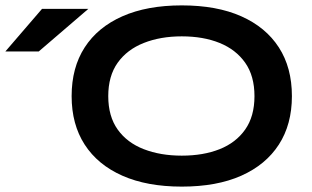

<svg xmlns="http://www.w3.org/2000/svg" viewBox="-20 -680 1157 713"><path d="M655 13Q526 13 434.5 -27.5Q343 -68 294.5 -143Q246 -218 246 -323Q246 -429 294.5 -504Q343 -579 434.5 -619.5Q526 -660 655 -660Q785 -660 876 -619.5Q967 -579 1015.5 -504Q1064 -429 1064 -323Q1064 -218 1015.5 -143Q967 -68 876 -27.5Q785 13 655 13ZM655 -102Q735 -102 795.5 -126Q856 -150 890.5 -199Q925 -248 925 -323Q925 -398 890.5 -447Q856 -496 795.5 -520.5Q735 -545 655 -545Q576 -545 514 -520.5Q452 -496 417 -447Q382 -398 382 -323Q382 -248 417 -199Q452 -150 514 -126Q576 -102 655 -102ZM0 -489 136 -647H308L124 -489Z"/></svg>

Font: Syne Modified
Style: Bold
Weight: 700
Designer: Lucas Descroix
Foundry: Bonjour Monde
Version: Version 2.200